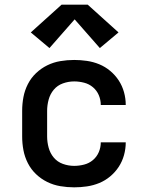

<svg xmlns="http://www.w3.org/2000/svg" viewBox="-20 -795 640 823"><path d="M298 8Q268 8 238.5 3Q209 -2 182.5 -15Q156 -28 134.5 -48.5Q113 -69 99.5 -95.5Q86 -122 80.5 -151Q75 -180 75 -210V-320Q75 -350 80.5 -379Q86 -408 99.5 -434.5Q113 -461 134.5 -481.5Q156 -502 182.5 -515Q209 -528 238.5 -533Q268 -538 298 -538Q325 -538 352.5 -534Q380 -530 405.5 -519.5Q431 -509 452.5 -491Q474 -473 489 -450Q504 -427 511.5 -400Q519 -373 519 -345Q519 -345 519 -345Q519 -345 519 -345H412Q412 -345 412 -345Q412 -345 412 -345Q412 -367 403.5 -387Q395 -407 378.5 -421Q362 -435 340.5 -440.5Q319 -446 298 -446Q273 -446 249.5 -437.5Q226 -429 210.5 -410.5Q195 -392 188.5 -368Q182 -344 182 -320V-210Q182 -186 188.5 -162Q195 -138 210.5 -119.5Q226 -101 249.5 -92.5Q273 -84 298 -84Q319 -84 340.5 -89.5Q362 -95 378.5 -109Q395 -123 403.5 -143Q412 -163 412 -185Q412 -185 412 -185Q412 -185 412 -185H519Q519 -185 519 -185Q519 -185 519 -185Q519 -157 511.5 -130Q504 -103 489 -80Q474 -57 452.5 -39Q431 -21 405.5 -10.5Q380 0 352.5 4Q325 8 298 8ZM192 -589 112 -656 244 -775H356L488 -656L408 -589L300 -712Z"/></svg>

Font: Iosevka Curly SmBdEx
Style: Regular
Weight: 600
Width: 7
Monospace: yes
Designer: Belleve Invis
Foundry: Belleve Invis
Version: Version 11.1.0; ttfautohint (v1.8.3)